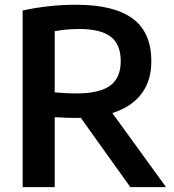

<svg xmlns="http://www.w3.org/2000/svg" viewBox="-20 -768 716 788"><path d="M515 0 311.5 -284.5Q304.5 -284 290.5 -284Q260.5 -284 204.5 -287V0H73V-725Q182.5 -748.5 292 -748.5Q447.5 -748.5 524.2 -692Q601 -635.5 601 -517.5Q601.5 -436.5 560.2 -382.5Q519 -328.5 441 -304L661.5 0ZM204.5 -389Q252 -384.5 293 -384.5Q387.5 -384.5 431.5 -416.2Q475.5 -448 475.5 -517Q475.5 -586 434.2 -617.5Q393 -649 304.5 -649Q254.5 -649 204.5 -640Z"/></svg>

Font: Encode Sans SemiBold
Style: Regular
Weight: 600
Designer: Multiple Designers
Foundry: Impallari Type
Version: Version 2.000